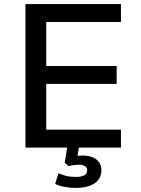

<svg xmlns="http://www.w3.org/2000/svg" viewBox="-20 -725 694 943"><path d="M105 0V-705H574V-617H207V-401H553V-313H207V-88H574V0ZM352 198Q326 198 297.5 193Q269 188 251 178L267 126Q286 134 305.5 139Q325 144 352 144Q378 144 393 136.5Q408 129 408 111Q408 97 396.5 90.5Q385 84 367 84Q358 84 344.5 85.5Q331 87 317 91L298 74L313 -20H370L358 60L331 47Q343 43 358.5 41Q374 39 389 39Q412 39 432.5 46.5Q453 54 465.5 70.5Q478 87 478 112Q478 140 462 159.5Q446 179 417.5 188.5Q389 198 352 198Z"/></svg>

Font: Nunito Sans 7pt Medium
Style: Regular
Weight: 500
Designer: Vernon Adams
Foundry: Vernon Adams
Version: Version 3.101;gftools[0.9.27]